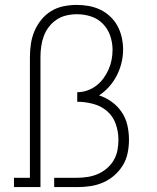

<svg xmlns="http://www.w3.org/2000/svg" viewBox="-20 -763 640 783"><path d="M37 0V-38H102V-530Q102 -557 106 -584Q110 -611 120.5 -636Q131 -661 148.5 -682.5Q166 -704 189 -718Q212 -732 239 -737.5Q266 -743 293 -743Q318 -743 342.5 -738.5Q367 -734 389 -723.5Q411 -713 429.5 -695.5Q448 -678 459.5 -656.5Q471 -635 476.5 -610.5Q482 -586 482 -561Q482 -534 475.5 -507Q469 -480 456.5 -455.5Q444 -431 425.5 -410Q407 -389 384 -374Q412 -365 436 -347.5Q460 -330 476.5 -305.5Q493 -281 499.5 -252Q506 -223 506 -193Q506 -166 500.5 -139Q495 -112 481 -89Q467 -66 446.5 -48Q426 -30 401 -19Q376 -8 349 -4Q322 0 295 0H201V-38H295Q316 -38 338 -41.5Q360 -45 379.5 -53.5Q399 -62 416 -76.5Q433 -91 444 -110Q455 -129 459 -150.5Q463 -172 463 -193Q463 -226 452 -257.5Q441 -289 416.5 -310Q392 -331 359.5 -339.5Q327 -348 295 -348V-387Q316 -387 336 -394Q356 -401 372.5 -413.5Q389 -426 401.5 -443Q414 -460 422.5 -479Q431 -498 435 -518.5Q439 -539 439 -560Q439 -589 429.5 -617Q420 -645 399.5 -666Q379 -687 351 -696Q323 -705 294 -705Q272 -705 250.5 -700Q229 -695 211 -683Q193 -671 179.5 -653.5Q166 -636 158.5 -615.5Q151 -595 148 -573.5Q145 -552 145 -530V0Z"/></svg>

Font: Iosevka Curly Slab XLtEx
Style: Regular
Weight: 200
Width: 7
Monospace: yes
Designer: Belleve Invis
Foundry: Belleve Invis
Version: Version 11.1.0; ttfautohint (v1.8.3)